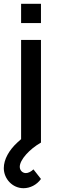

<svg xmlns="http://www.w3.org/2000/svg" viewBox="-31 -750 316 1010"><path d="M184.5 -628.5V-730H80V-628.5ZM92.5 240C127 240 162 223 184.5 191.5L145 141C131.5 153.5 117.5 160.5 105 160.5C87 160.5 73 146 73 127.5C73 90.5 124 34.5 184.5 0V-540H80V-18C73.5 -12.5 67.5 -7 61.5 -1.5C16 40 -11 89 -11 134.5C-11 190 34 240 92.5 240Z"/></svg>

Font: Vela Sans SemBd
Style: Regular
Weight: 600
Designer: Principal design: Mikhail Sharanda - project Manrope.
Design modification: Ravid Balaliev
Foundry: Mikhail Sharanda
Version: Version 1.001